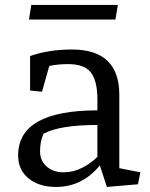

<svg xmlns="http://www.w3.org/2000/svg" viewBox="-20 -739 602 770"><path d="M370.6 -237.8Q219.2 -237.8 154.3 -202.6Q140.6 -170.9 140.6 -132.3Q140.6 -93.8 167.5 -70.8Q194.3 -47.9 234.4 -47.9Q274.4 -47.9 310.1 -66.4Q345.7 -85 370.6 -109.9ZM52.7 -115.7Q52.7 -296.4 370.6 -296.4V-342.8Q370.1 -416 343.8 -449.2Q317.4 -482.4 251 -481.9Q214.4 -481.9 177.7 -474.6L148.4 -371.1L100.6 -376V-514.2Q175.8 -540.5 268.1 -540.5Q458.5 -540.5 458.5 -358.9V-64.5L543 -47.9L533.2 0L408.7 10.7L380.4 -75.7Q309.6 10.7 204.6 10.7Q136.7 10.7 94.7 -23.4Q52.7 -57.6 52.7 -115.7ZM105.5 -719.2H452.6L442.9 -660.6H96.2Z"/></svg>

Font: NoticiaText-Regular
Style: Regular
Weight: 400
Designer: JM Sole
Foundry: JM Sole
Version: Version 1.003